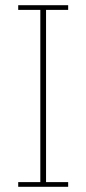

<svg xmlns="http://www.w3.org/2000/svg" viewBox="-20 -718 332 738"><path d="M50 -18H135V-680H50V-698H242V-680H157V-18H242V0H50Z"/></svg>

Font: IBM Plex Serif Thin
Style: Regular
Weight: 100
Designer: Mike Abbink, Paul van der Laan, Pieter van Rosmalen
Foundry: Bold Monday
Version: Version 3.001